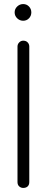

<svg xmlns="http://www.w3.org/2000/svg" viewBox="-20 -925 212 944"><path d="M66 -696Q66 -708 74.5 -716.5Q83 -725 94 -725Q108 -725 116 -716.5Q124 -708 124 -696V-30Q124 -16 116 -8.5Q108 -1 94 -1Q83 -1 74.5 -8.5Q66 -16 66 -30ZM64.5 -835Q52 -847 52 -864Q52 -881 64.5 -893Q77 -905 94 -905Q111 -905 122.5 -893Q134 -881 134 -864Q134 -847 122.5 -835Q111 -823 94 -823Q77 -823 64.5 -835Z"/></svg>

Font: VDS
Style: Thin
Weight: 100
Width: 0
Designer: artmaker
Foundry: artmaker
Version: Version 1.000 2012 initial release